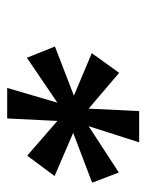

<svg xmlns="http://www.w3.org/2000/svg" viewBox="45 -822 416 547"><g transform="rotate(90 253.5 -548.0)"><path d="M230 -360 272 -503 144 -416 112 -496 252 -550 131 -601 187 -679 289 -592 296 -736H385L339 -592L471 -678L500 -602L358 -548L481 -495L423 -417L324 -503L317 -360Z"/></g></svg>

Font: DM Sans 11pt SemiBold
Style: Italic
Weight: 600
Italic angle: -10°
Version: Version 4.004;gftools[0.9.30]